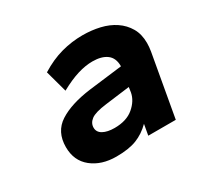

<svg xmlns="http://www.w3.org/2000/svg" viewBox="-103 -800 722 695"><g transform="rotate(-30 257.5 -453.0)"><path d="M201 -232Q139 -232 99 -264Q59 -296 59 -353Q59 -417 107 -448Q155 -479 239 -490L378 -507V-508Q378 -542 356.5 -558Q335 -574 297 -574Q268 -574 235 -564Q202 -554 160 -531L135 -622Q180 -650 224 -662Q268 -674 313 -674Q351 -674 385 -666Q419 -658 445 -640.5Q471 -623 486.5 -596.5Q502 -570 502 -533Q502 -517 499 -499L453 -240H338L346 -285Q319 -258 286 -245Q253 -232 201 -232ZM247 -325Q297 -325 326.5 -350Q356 -375 362 -407L365 -428L263 -415Q215 -409 198 -396Q181 -383 181 -364Q181 -345 199 -335Q217 -325 247 -325Z"/></g></svg>

Font: Celebes
Style: Bold Italic
Weight: 700
Italic angle: -10°
Designer: Anugrah Pasau
Foundry: Lafontype
Version: Version 1.000; ttfautohint (v1.8.4)